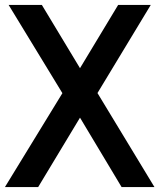

<svg xmlns="http://www.w3.org/2000/svg" viewBox="-27 -760 648 780"><path d="M467 0 298 -282 226.5 -381.5 8 -740H143L298 -483L369 -382L600.5 0ZM-7 0 226.5 -381.5 298 -483 453 -740H585.5L369 -382L298 -282L128 0Z"/></svg>

Font: Encode Sans SC Condensed SemiBold
Style: Regular
Weight: 600
Width: 3
Designer: Multiple Designers
Foundry: Impallari Type
Version: Version 3.002